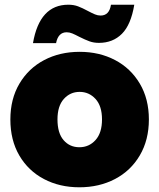

<svg xmlns="http://www.w3.org/2000/svg" viewBox="-20 -788 676 815"><path d="M317 7Q233 7 166.5 -28Q100 -63 62 -128Q24 -193 24 -281Q24 -368 62.5 -433Q101 -498 167.5 -533Q234 -568 318 -568Q402 -568 468.5 -533Q535 -498 573.5 -433Q612 -368 612 -281Q612 -194 573.5 -128.5Q535 -63 468 -28Q401 7 317 7ZM317 -163Q358 -163 385.5 -193.5Q413 -224 413 -281Q413 -338 385.5 -368Q358 -398 318 -398Q278 -398 251 -368Q224 -338 224 -281Q224 -223 250 -193Q276 -163 317 -163ZM120 -605Q148 -768 270 -768Q293 -768 311.5 -761Q330 -754 354 -741Q371 -732 383 -727Q395 -722 407 -722Q444 -722 451 -768H550Q536 -683 497.5 -644.5Q459 -606 400 -606Q378 -606 360 -612.5Q342 -619 316 -632Q299 -641 287 -646Q275 -651 263 -651Q227 -651 218 -605Z"/></svg>

Font: DVN-Poppins ExtBd
Style: Regular
Weight: 800
Designer: Ninad Kale (Devanagari), Jonny Pinhorn (Latin)
Foundry: Indian Type Foundry
Version: 4.004